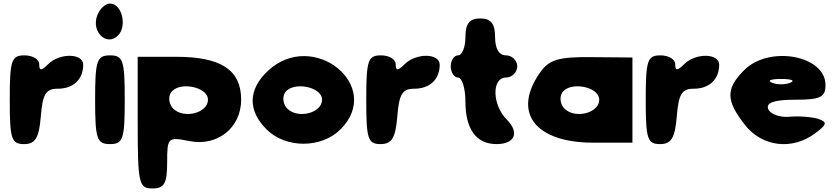

<svg xmlns="http://www.w3.org/2000/svg" viewBox="-20 -862 4704 1082"><path d="M35 -300C35 -79 44 -50 116 -50C179 -50 200 -85 210 -206C220 -331 238 -362 305 -362C393 -362 448 -414 449 -496C450 -563 316 -565 251 -500C213 -462 201 -462 201 -500C201 -528 164 -550 118 -550C44 -550 35 -521 35 -300Z M516 -300C516 -79 526 -50 600 -50C674 -50 683 -79 683 -300C683 -521 674 -550 600 -550C526 -550 516 -521 516 -300ZM528 -775C493 -683 581 -598 645 -662C698 -715 667 -842 600 -842C574 -842 542 -813 528 -775Z M756 -171C756 171 762 200 839 200C906 200 922 171 922 54C922 -88 926 -91 1047 -67C1205 -35 1339 -142 1339 -300C1339 -468 1226 -542 972 -542H756ZM1152 -300C1152 -225 1016 -190 956 -250C933 -273 927 -313 942 -338C983 -406 1152 -375 1152 -300Z M1490 -463C1378 -358 1375 -240 1482 -133C1590 -25 1791 -25 1899 -133C2144 -378 1744 -700 1490 -463ZM1795 -300C1795 -225 1659 -190 1599 -250C1576 -273 1570 -313 1585 -338C1626 -406 1795 -375 1795 -300Z M2044 -300C2044 -79 2053 -50 2125 -50C2188 -50 2209 -85 2219 -206C2229 -331 2247 -362 2314 -362C2402 -362 2457 -414 2458 -496C2459 -563 2325 -565 2260 -500C2222 -462 2210 -462 2210 -500C2210 -528 2173 -550 2127 -550C2053 -550 2044 -521 2044 -300Z M2603 -654C2603 -596 2584 -550 2561 -550C2539 -550 2520 -521 2520 -488C2520 -455 2539 -425 2561 -425C2584 -425 2603 -363 2603 -288C2603 -134 2664 -50 2778 -50C2882 -50 2909 -115 2836 -188C2753 -271 2750 -425 2832 -425C2865 -425 2895 -455 2895 -488C2895 -521 2865 -550 2832 -550C2792 -550 2770 -587 2770 -654C2770 -729 2746 -758 2686 -758C2626 -758 2603 -729 2603 -654Z M3024 -454C2865 -229 2994 -58 3323 -58H3544V-538L3315 -540C3127 -542 3075 -526 3024 -454ZM3357 -300C3357 -225 3221 -190 3161 -250C3138 -273 3132 -313 3147 -338C3188 -406 3357 -375 3357 -300Z M3619 -300C3619 -79 3628 -50 3700 -50C3763 -50 3784 -85 3794 -206C3804 -331 3822 -362 3889 -362C3977 -362 4032 -414 4033 -496C4034 -563 3900 -565 3835 -500C3797 -462 3785 -462 3785 -500C3785 -528 3748 -550 3702 -550C3628 -550 3619 -521 3619 -300Z M4174 -467C4069 -362 4070 -296 4178 -158C4276 -34 4445 -14 4574 -111C4641 -161 4644 -174 4591 -192C4557 -203 4482 -209 4428 -204C4374 -199 4319 -220 4309 -248C4296 -284 4344 -300 4461 -300C4603 -300 4632 -314 4632 -383C4632 -550 4315 -608 4174 -467ZM4434 -396C4405 -384 4359 -384 4330 -396C4301 -408 4324 -417 4382 -417C4440 -417 4463 -408 4434 -396Z"/></svg>

Font: Hussar Skorodowane
Style: Bold
Weight: 700
Foundry: Cannot Into Space Fonts
Version: Version 0.892